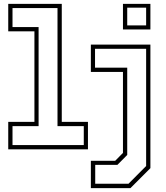

<svg xmlns="http://www.w3.org/2000/svg" viewBox="-20 -770 858 990"><path d="M22.5 0V-141.5H157.5V-608.5H22.5V-750H298.5V-141.5H433.5V0ZM44.5 -22H412V-119.5H276.5V-728.5H44.5V-630.5H179V-119.5H44.5ZM448.5 200V59H574L614 18.5V-399H448.5V-540H755.5V97L652.5 200ZM471 177.5H642.5L733.5 86V-518.5H470V-421H636V29L585.5 80H471ZM614 -618V-750H755.5V-618ZM636 -639H733.5V-730.5H636Z"/></svg>

Font: Tourney Thin ExtraLight
Style: Regular
Weight: 250
Version: Version 1.015